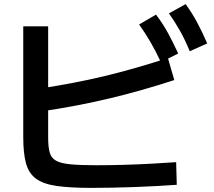

<svg xmlns="http://www.w3.org/2000/svg" viewBox="-20 -875 1040 933"><path d="M424 38Q320 38 254.5 28.5Q189 19 154 -7.5Q119 -34 106 -82.5Q93 -131 93 -209V-747H214V-207Q214 -161 221.5 -134Q229 -107 252.5 -94Q276 -81 323 -76.5Q370 -72 450 -72Q513 -72 581.5 -74Q650 -76 715.5 -79.5Q781 -83 836 -87L839 23Q795 26 742 29Q689 32 633 34Q577 36 523 37Q469 38 424 38ZM171 -444Q259 -458 335.5 -472.5Q412 -487 485 -504.5Q558 -522 633.5 -543.5Q709 -565 796 -593L827 -486Q668 -434 513 -397Q358 -360 190 -335ZM762 -573Q736 -628 711 -671Q686 -714 656 -756L738 -804Q771 -761 796 -715Q821 -669 846 -615ZM902 -626Q879 -682 854.5 -725.5Q830 -769 801 -810L882 -855Q914 -811 938.5 -765Q963 -719 987 -664Z"/></svg>

Font: M PLUS 1 Thin SemiBold
Style: Regular
Weight: 600
Version: Version 1.001